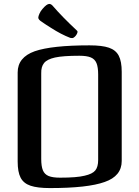

<svg xmlns="http://www.w3.org/2000/svg" viewBox="-20 -945 710 978"><path d="M234 13Q427 13 513 -18Q600 -48 600 -125V-579Q600 -632 585 -661Q570 -690 535 -702Q500 -714 436 -714Q244 -714 157 -684Q70 -653 70 -576V-122Q70 -69 85 -40Q100 -11 135.5 1Q171 13 234 13ZM411 -50Q371 -40 286 -40Q248 -40 227.5 -48.5Q207 -57 198.5 -77.5Q190 -98 190 -136V-571Q189 -605 204.5 -624Q220 -643 260 -652Q301 -661 384 -661Q422 -661 442.5 -652.5Q463 -644 471.5 -623.5Q480 -603 480 -565V-130Q480 -95 465.5 -77Q451 -59 411 -50ZM231 -925Q218 -925 196 -899Q187 -889 181 -875.5Q175 -862 175 -855Q175 -845 194 -833Q217 -817 240 -803Q291 -770 338 -752Q341 -751 347 -751Q354 -751 360 -757Q366 -762 370.5 -770Q375 -778 375 -783Q375 -787 371 -790Q296 -860 247 -917Q239 -925 231 -925Z"/></svg>

Font: Federant
Style: Regular
Weight: 400
Designer: Olexa M. Volochay, Alexei Vanyashin, Otto Ludwig Naegele
Foundry: Cyreal (www.cyreal.org)
Version: Version 1.011; ttfautohint (v1.4.1)